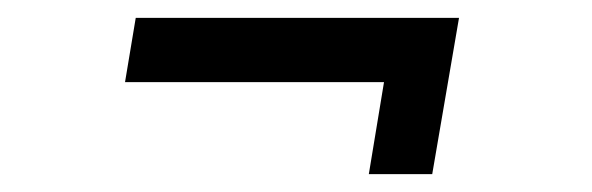

<svg xmlns="http://www.w3.org/2000/svg" viewBox="-20 -385 663 215"><path d="M120 -293 132 -365H494L464 -190H393L410 -293Z"/></svg>

Font: Figtree
Style: Italic
Weight: 400
Italic angle: -9.5°
Foundry: Erik Kennedy
Version: Version 2.001; ttfautohint (v1.8.4.7-5d5b);gftools[0.9.27]